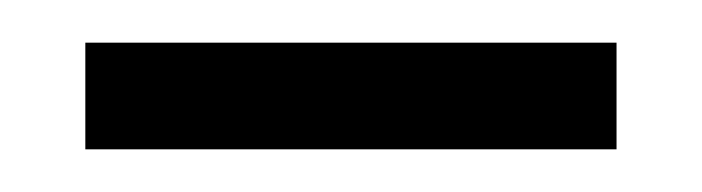

<svg xmlns="http://www.w3.org/2000/svg" viewBox="-20 -698 329 90"><path d="M20 -628V-678H269V-628Z"/></svg>

Font: Bricolage Grotesque 12pt ExtraLight
Style: Regular
Weight: 200
Designer: Mathieu Triay
Foundry: Atelier Triay
Version: Version 1.001; ttfautohint (v1.8.4.7-5d5b);gftools[0.9.33.de